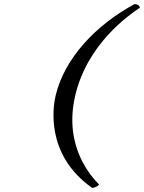

<svg xmlns="http://www.w3.org/2000/svg" viewBox="-20 -727 713 951"><path d="M255.2 -252C244.8 -207 199.4 37.1 436.9 204C451.4 202 465 195 470.8 187C433.6 149 294 0 352.2 -252C412 -510.9 619.8 -653 673.1 -689C670.4 -699 663 -706 647.2 -707C456.7 -605 298.1 -438 255.2 -252Z"/></svg>

Font: Linux Libertine Mono O
Style: Mono Oblique
Weight: 400
Italic angle: -13°
Designer: Philipp H. Poll
Foundry: Philipp H. Poll
Version: Version 5.1.7